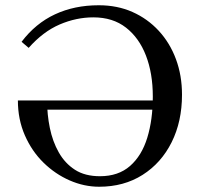

<svg xmlns="http://www.w3.org/2000/svg" viewBox="-20 -700 760 730"><path d="M357 10Q300 10 245 -14Q190 -38 145.5 -81.5Q101 -125 74.5 -185.5Q48 -246 48 -318H159Q159 -265 169.5 -213.5Q180 -162 203.5 -120.5Q227 -79 265 -54.5Q303 -30 360 -30Q430 -30 474.5 -69Q519 -108 540 -176.5Q561 -245 561 -333Q561 -421 535 -488.5Q509 -556 459 -595Q409 -634 335 -634Q270 -634 207 -607Q144 -580 89 -518L62 -541Q115 -611 189 -645.5Q263 -680 355 -680H356Q426 -680 483.5 -654.5Q541 -629 583.5 -583Q626 -537 649 -475Q672 -413 672 -340Q672 -238 632.5 -159Q593 -80 522 -35Q451 10 357 10ZM68 -283V-318H615V-283Z"/></svg>

Font: Brygada 1918 Medium
Style: Regular
Weight: 500
Designer: Mateusz Machalski | Borys Kosmynka | Przemek Hoffer
Foundry: NIEPODLEGLA 2018
Version: Version 3.006